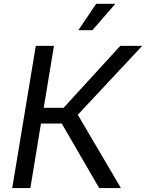

<svg xmlns="http://www.w3.org/2000/svg" viewBox="-20 -962 748 982"><path d="M42.5 0 163.1 -727.5H255.9L203.6 -410.6H305.2L595.2 -727.5H707.5L377.9 -375L598.6 0H487.3L295.9 -330.1H189.5L135.3 0ZM380.9 -807.6 471.7 -942.4H569.8L452.6 -807.6Z"/></svg>

Font: Inter Variable
Style: Italic
Weight: 400
Italic angle: -9.39999°
Designer: Rasmus Andersson
Foundry: rsms
Version: Version 4.001;git-9221beed3